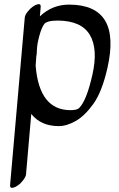

<svg xmlns="http://www.w3.org/2000/svg" viewBox="-20 -563 566 915"><path d="M157 -542Q175 -547 174 -531L170 -485Q230 -542 312 -541Q560 -539 492 -239Q466 -125 425 -68Q384 -11 341 13.5Q298 38 260 38Q175 38 129 -20Q129 -20 104 268Q103 279 91 295Q79 311 66 320Q53 329 45 331Q27 336 28 320L98 -479Q99 -491 111 -506.5Q123 -522 136 -531Q149 -540 157 -542ZM150 -252Q150 -251 150 -249Q167 -38 316 -38Q348 -38 358 -49Q393 -85 420.5 -207.5Q448 -330 408 -397Q368 -464 256 -465Q203 -465 190.5 -448Q178 -431 167.5 -392.5Q157 -354 156 -326.5Q155 -299 153 -294Z"/></svg>

Font: Kavivanar
Style: Regular
Weight: 400
Designer: Tharique Azeez
Foundry: Tharique Azeez
Version: Version 1.88